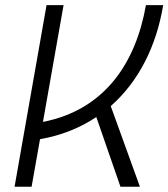

<svg xmlns="http://www.w3.org/2000/svg" viewBox="-20 -713 643 733"><path d="M35.6 0H100.6L132.8 -181.6C214.4 -195.8 286.1 -225.1 347.7 -266.1L439.9 0H514.2L402.8 -308.1C509.8 -401.9 577.1 -537.1 603 -693.4H537.1C498.5 -473.1 379.9 -293.5 144 -247.6L222.7 -693.4H157.7Z"/></svg>

Font: Cascadia Mono NF Light
Style: Italic
Weight: 300
Italic angle: -10°
Monospace: yes
Designer: Aaron Bell
Foundry: Saja Typeworks
Version: Version 2404.023